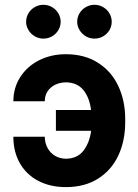

<svg xmlns="http://www.w3.org/2000/svg" viewBox="-20 -763 571 793"><path d="M165 -344.7H35.2Q35.2 -400.4 63.7 -444.8Q92.3 -489.3 141.8 -514.2Q191.4 -539.1 252 -539.1Q329.1 -539.1 384.5 -503.9Q439.9 -468.8 468.5 -408Q497.1 -347.2 497.1 -271.5V-257.8Q497.1 -181.6 468.8 -120.8Q440.4 -60.1 385 -25.1Q329.6 9.8 252 9.8Q188 9.8 138.9 -15.6Q89.8 -41 62.5 -88.1Q35.2 -135.3 35.2 -198.2H165Q165 -173.8 175.8 -153.1Q186.5 -132.3 206.3 -120.1Q226.1 -107.9 252 -107.4Q299.3 -107.9 324.5 -140.4Q349.6 -172.9 356.4 -222.7H210.9V-308.6H356Q350.1 -358.9 324.7 -390.6Q299.3 -422.4 252 -422.9Q213.4 -421.9 189.2 -400.4Q165 -378.9 165 -344.7ZM87.9 -672.9Q87.9 -691.9 97.4 -708Q106.9 -724.1 123.5 -733.6Q140.1 -743.2 159.2 -743.2Q178.7 -743.2 195.1 -733.6Q211.4 -724.1 220.9 -708Q230.5 -691.9 230.5 -672.9Q230.5 -654.3 220.9 -638.4Q211.4 -622.6 195.1 -613Q178.7 -603.5 159.2 -603.5Q140.1 -603.5 123.8 -613Q107.4 -622.6 97.7 -638.7Q87.9 -654.8 87.9 -672.9ZM298.8 -672.9Q298.8 -691.9 308.3 -708Q317.9 -724.1 334.5 -733.6Q351.1 -743.2 370.1 -743.2Q389.6 -743.2 406 -733.6Q422.4 -724.1 431.9 -708Q441.4 -691.9 441.4 -672.9Q441.4 -654.3 431.9 -638.4Q422.4 -622.6 406 -613Q389.6 -603.5 370.1 -603.5Q351.1 -603.5 334.7 -613Q318.4 -622.6 308.6 -638.7Q298.8 -654.8 298.8 -672.9Z"/></svg>

Font: Pretendard GOV
Style: Bold
Weight: 700
Designer: Base glyphs from Inter by Rasmus Andersson; Hangeul glyphs from Noto Sans CJK(Source Han Sans) by Jang Soo-young and Kan
Foundry: Kil Hyung-jin
Version: Version 1.309